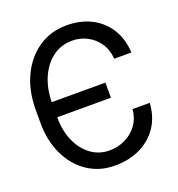

<svg xmlns="http://www.w3.org/2000/svg" viewBox="-133 -838 883 955"><g transform="rotate(-20 308.0 -360.0)"><path d="M409.2 -394.5V-314.5H110.4V-394.5ZM491.2 -224.6H582Q577.6 -151.9 542.2 -99.4Q506.8 -46.9 448.2 -18.6Q389.6 9.8 314.5 9.8Q232.9 9.8 170.4 -32Q107.9 -73.7 72.5 -147.7Q37.1 -221.7 37.1 -317.4V-384.8Q37.1 -485.4 73.7 -563Q110.4 -640.6 175.3 -684.6Q240.2 -728.5 324.2 -728.5Q397 -728.5 453.6 -700Q510.3 -671.4 544.2 -618.2Q578.1 -564.9 582 -491.2H491.2Q487.3 -540 463.4 -575Q439.5 -609.9 402.8 -628.7Q366.2 -647.5 324.2 -647.5Q265.6 -647.5 220.5 -613.8Q175.3 -580.1 149.9 -521Q124.5 -461.9 125 -384.8V-317.4Q124.5 -245.1 148.7 -189.5Q172.9 -133.8 215.8 -102.1Q258.8 -70.3 314.5 -70.3Q358.9 -70.3 397.5 -88.9Q436 -107.4 461.4 -142.1Q486.8 -176.8 491.2 -224.6Z"/></g></svg>

Font: Inter Display V
Style: Regular
Weight: 400
Designer: Rasmus Andersson
Foundry: rsms
Version: Version 3.015;git-src